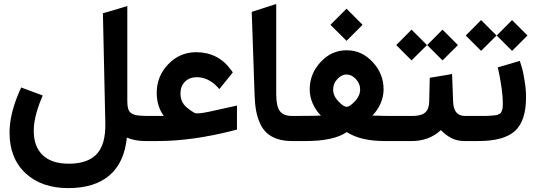

<svg xmlns="http://www.w3.org/2000/svg" viewBox="-20 -714 2711 972"><path d="M724.6 0H715.8Q661.6 0 622.1 -17.6Q609.9 108.4 534.7 173.3Q459.5 238.3 326.2 238.3Q189.9 238.3 109.1 162.8Q28.3 87.4 28.3 -43Q28.3 -138.2 79.6 -253.9L87.4 -271L104.5 -264.6L177.2 -237.8L196.3 -230.5L188.5 -211.9Q150.9 -120.1 150.9 -51.3Q150.9 28.3 196.3 71.5Q241.7 114.7 327.6 114.7H334.5Q428.2 112.8 471.7 63.7Q515.1 14.6 513.2 -88.4L501 -647L515.6 -650.9L599.6 -675.8L624.5 -683.6V-657.2V-202.6Q624.5 -178.2 628.7 -163.8Q632.8 -149.4 644 -141.4Q655.3 -133.3 671.1 -130.6Q687 -127.9 714.4 -127.4L724.6 -127Q733.4 -127 733.4 -72.3V-55.7Q733.4 0 724.6 0Z M719.7 -127H809.1Q773.4 -176.3 773.4 -244.6Q773.4 -328.1 831.8 -388.9Q890.1 -449.7 972.7 -449.7Q1085 -449.7 1149.9 -359.4L1158.7 -347.7L1149.4 -335.9L1104.5 -280.3L1090.8 -263.2L1075.7 -278.8Q1054.2 -300.8 1028.3 -312Q1002.4 -323.2 977.1 -323.2Q938.5 -323.2 916 -300Q893.6 -276.9 893.6 -241.2Q893.6 -207 910.4 -185.8Q927.2 -164.6 964.4 -142.6Q969.2 -140.1 980 -140.1Q999 -140.1 1036.6 -147.9L1155.8 -174.3L1179.7 -179.7V-155.3V-73.2V-58.1L1165 -54.2Q955.6 0 778.8 0H719.7Q711.9 0 706.8 -4.9Q701.7 -9.8 699.5 -19.3Q697.3 -28.8 696.8 -36.4Q696.3 -43.9 696.3 -55.7V-72.3Q696.3 -87.9 697.3 -98.1Q698.2 -108.4 703.9 -117.7Q709.5 -127 719.7 -127Z M1467.8 0H1458Q1416 0 1384 -10.7Q1352.1 -21.5 1331.1 -40.5Q1310.1 -59.6 1296.6 -88.9Q1283.2 -118.2 1276.9 -151.9Q1270.5 -185.5 1269 -229.5L1254.4 -653.8L1378.4 -693.8V-236.8Q1378.4 -176.3 1396.7 -151.6Q1415 -127 1457.5 -127H1467.8Q1476.6 -127 1476.6 -72.3V-55.7Q1476.6 0 1467.8 0Z M1975.6 0H1928.2Q1805.2 0 1735.4 -45.4Q1669.9 0 1527.3 0H1462.4Q1454.6 0 1449.5 -4.9Q1444.3 -9.8 1442.1 -19.3Q1439.9 -28.8 1439.5 -36.4Q1439 -43.9 1439 -55.7V-72.3Q1439 -87.9 1439.9 -98.1Q1440.9 -108.4 1446.5 -117.7Q1452.1 -127 1462.4 -127L1527.8 -127.4Q1583.5 -127.4 1604.5 -128.9Q1578.1 -155.8 1563 -190.2Q1547.9 -224.6 1547.9 -261.7Q1547.9 -340.3 1603 -399.9Q1658.2 -459.5 1734.9 -459.5Q1811.5 -459.5 1866.7 -399.9Q1921.9 -340.3 1921.9 -261.7Q1921.9 -224.6 1906.5 -189.9Q1891.1 -155.3 1865.2 -128.9Q1872.6 -128.4 1926.3 -127.4L1975.6 -127Q1984.4 -127 1984.4 -72.3V-55.7Q1984.4 0 1975.6 0ZM1803.2 -260.7Q1803.2 -291 1781.5 -314Q1759.8 -336.9 1734.4 -336.9Q1709.5 -336.9 1688 -314Q1666.5 -291 1666.5 -260.7Q1666.5 -229 1692.9 -201.2Q1719.2 -173.3 1734.9 -173.3Q1750.5 -173.3 1776.9 -201.4Q1803.2 -229.5 1803.2 -260.7ZM1734.4 -669.9 1815.4 -588.4 1734.4 -507.3 1652.8 -588.4Z M2348.6 0H2332Q2295.9 0 2267.6 -13.7Q2239.3 -27.3 2211.9 -55.2Q2152.3 0 2064.5 0H1970.2Q1962.4 0 1957.3 -4.9Q1952.1 -9.8 1950 -19.3Q1947.8 -28.8 1947.3 -36.4Q1946.8 -43.9 1946.8 -55.7V-72.3Q1946.8 -87.9 1947.8 -98.1Q1948.7 -108.4 1954.3 -117.7Q1960 -127 1970.2 -127H2066.4Q2112.3 -127 2132.1 -144Q2151.9 -161.1 2152.8 -199.2L2155.3 -304.2L2155.8 -320.3L2171.4 -322.8L2246.6 -335.4L2268.6 -339.4L2269.5 -316.9L2273.9 -199.2Q2276.4 -127 2333.5 -127H2348.6Q2357.4 -127 2357.4 -72.3V-55.7Q2357.4 0 2348.6 0ZM2220.2 -564 2298.3 -485.8 2220.2 -408.2 2142.6 -485.8ZM2063.5 -564 2141.6 -485.8 2063.5 -408.2 1985.8 -485.8Z M2343.3 -127H2403.3Q2428.2 -127 2441.4 -127.2Q2454.6 -127.4 2470 -128.7Q2485.4 -129.9 2492.2 -131.1Q2499 -132.3 2506.8 -136.5Q2514.6 -140.6 2517.1 -145Q2519.5 -149.4 2522.2 -157.7Q2524.9 -166 2525.1 -174.6Q2525.4 -183.1 2525.4 -197.3Q2525.4 -223.1 2520 -262.7Q2514.6 -302.2 2509.3 -328.6L2503.9 -355L2500 -373L2517.6 -377.9L2593.3 -400.4L2611.3 -405.8L2617.2 -387.7Q2620.6 -377.9 2624.8 -362.5Q2628.9 -347.2 2636 -303.7Q2643.1 -260.3 2643.1 -222.2Q2643.1 -102.5 2587.4 -51.3Q2531.7 0 2401.4 0H2343.3Q2335.4 0 2330.3 -4.9Q2325.2 -9.8 2323 -19.3Q2320.8 -28.8 2320.3 -36.4Q2319.8 -43.9 2319.8 -55.7V-72.3Q2319.8 -87.9 2320.8 -98.1Q2321.8 -108.4 2327.4 -117.7Q2333 -127 2343.3 -127ZM2572.3 -612.3 2650.4 -534.2 2572.3 -456.5 2494.6 -534.2ZM2415.5 -612.3 2493.7 -534.2 2415.5 -456.5 2337.9 -534.2Z"/></svg>

Font: Samim WOL
Style: Bold-WOL
Weight: 700
Foundry: DejaVu fonts team - Redesigned by Saber Rastikerdar
Version: Version 4.0.5